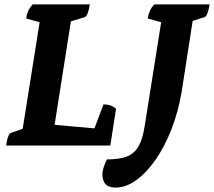

<svg xmlns="http://www.w3.org/2000/svg" viewBox="-20 -661 972 872"><path d="M8 0Q15 -53 31 -58L83 -76L160 -560L99 -577Q101 -595 107.5 -610Q114 -625 128 -641H388Q384 -616 378 -600.5Q372 -585 364 -583L302 -564L228 -94L409 -78L450 -187Q467 -187 480.5 -182.5Q494 -178 507 -167L481 0ZM504 191Q445 191 445 130Q445 116 451.5 96.5Q458 77 466 63Q523 63 557 49.5Q591 36 609.5 3Q628 -30 637 -88L712 -560L651 -577Q654 -597 661 -612.5Q668 -628 681 -641H932Q928 -616 922 -600.5Q916 -585 908 -583L855 -566L805 -244Q790 -155 759.5 -76Q729 3 687.5 63Q646 123 599 157Q552 191 504 191Z"/></svg>

Font: Petrona ExtraBold
Style: Italic
Weight: 800
Italic angle: -9°
Designer: Ringo R. Seeber
Foundry: Ringo R. Seeber
Version: Version 2.001; ttfautohint (v1.8.3)